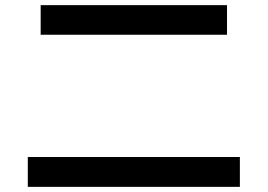

<svg xmlns="http://www.w3.org/2000/svg" viewBox="-20 -733 1040 746"><path d="M88 -7V-123H912V-7ZM138 -598V-713H862V-598Z"/></svg>

Font: M PLUS 1 SemiBold
Style: Regular
Weight: 600
Designer: Coji Morishita
Foundry: UNDERFOREST DESIGN
Version: Version 1.001